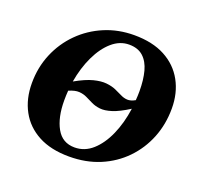

<svg xmlns="http://www.w3.org/2000/svg" viewBox="-118 -808 1016 957"><g transform="rotate(20 389.5 -330.0)"><path d="M339 10Q242 10 175.5 -25.5Q109 -61 74.5 -124.5Q40 -188 40 -271Q40 -355 70.5 -427.5Q101 -500 155.5 -554.5Q210 -609 282.5 -639.5Q355 -670 439 -670Q536 -670 602.5 -634.5Q669 -599 704 -535.5Q739 -472 739 -390Q739 -306 710 -233.5Q681 -161 627.5 -106Q574 -51 501 -20.5Q428 10 339 10ZM431 -617Q382 -617 341 -581.5Q300 -546 271 -485Q242 -424 229 -348Q284 -379 323 -389Q362 -399 390.5 -396Q419 -393 440 -384Q461 -375 478.5 -366Q496 -357 514.5 -356Q533 -355 556 -368Q558 -392 558 -416Q558 -476 546 -521Q534 -566 506 -591.5Q478 -617 431 -617ZM349 -42Q402 -42 443.5 -79Q485 -116 513 -179Q541 -242 552 -321Q500 -288 463.5 -276.5Q427 -265 401.5 -268Q376 -271 356.5 -280.5Q337 -290 318.5 -299Q300 -308 277.5 -309.5Q255 -311 223 -297Q221 -271 221 -245Q221 -155 252.5 -98.5Q284 -42 349 -42Z"/></g></svg>

Font: Spectral ExtraBold
Style: Italic
Weight: 800
Italic angle: -10°
Designer: Jean-Baptiste Levee
Foundry: Production Type
Version: Version 2.001